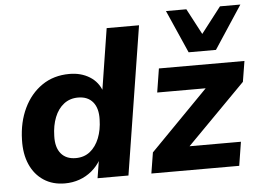

<svg xmlns="http://www.w3.org/2000/svg" viewBox="-53 -830 1228 910"><g transform="rotate(-5 561.0 -375.0)"><path d="M220 11Q162 11 119.5 -17Q77 -45 55 -95Q33 -145 35 -212Q37 -296 68.5 -362Q100 -428 155.5 -466Q211 -504 286 -504Q341 -504 382 -478.5Q423 -453 439 -406L434 -407L481 -705H635L523 0H376L390 -87H393Q375 -56 348.5 -34Q322 -12 289.5 -0.5Q257 11 220 11ZM282 -104Q322 -104 350 -126.5Q378 -149 393.5 -188Q409 -227 410 -276Q412 -330 387.5 -359.5Q363 -389 317 -389Q278 -389 249.5 -367Q221 -345 205.5 -306Q190 -267 189 -217Q187 -163 211.5 -133.5Q236 -104 282 -104ZM632 0 648 -99 958 -415 960 -380H693L711 -493H1118L1102 -395L786 -75L784 -113H1068L1050 0ZM858 -557 768 -761H865L930 -638L1025 -761H1122L988 -557Z"/></g></svg>

Font: Nunito Sans 11pt ExtraBold
Style: Italic
Weight: 800
Italic angle: -9°
Version: Version 3.101;gftools[0.9.27]